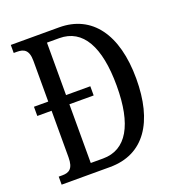

<svg xmlns="http://www.w3.org/2000/svg" viewBox="-130 -818 844 922"><g transform="rotate(-20 292.0 -357.0)"><path d="M28 0H275C451 0 539 -137 539 -356C539 -583 442 -714 275 -714H28V-673H44C79 -673 104 -662 104 -605V-397H31V-350H104V-112C104 -54 81 -41 47 -41H28ZM258 -50H195V-350H319V-397H195V-665H258C378 -665 439 -556 439 -356C439 -158 378 -50 258 -50Z"/></g></svg>

Font: Noto Serif Devanagari ExtraCondensed
Style: Regular
Weight: 400
Width: 2
Designer: Universal Thirst, Indian Type Foundry and the Monotype Design Team
Foundry: Monotype Imaging Inc.
Version: Version 2.004